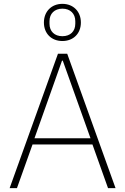

<svg xmlns="http://www.w3.org/2000/svg" viewBox="-20 -977 650 997"><path d="M304 -764C361 -764 400 -803 400 -860C400 -917 361 -957 304 -957C247 -957 208 -917 208 -860C208 -803 247 -764 304 -764ZM304 -789C263 -789 237 -814 237 -854V-867C237 -906 263 -932 304 -932C345 -932 371 -906 371 -867V-854C371 -814 345 -789 304 -789ZM580 0 329 -698H281L30 0H68L149 -227H460L541 0ZM450 -259H159L302 -662H306Z"/></svg>

Font: IBM Plex Arabic ExtraLight
Style: Regular
Weight: 200
Designer: Mike Abbink, Paul van der Laan, Pieter van Rosmalen, Wael Morcos, Khajak Apelian
Foundry: Bold Monday
Version: Version 1.0